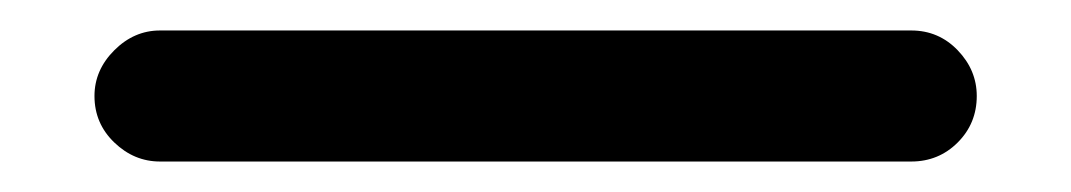

<svg xmlns="http://www.w3.org/2000/svg" viewBox="-20 51 703 126"><path d="M85 71H578Q596 71 608.5 84Q621 97 621 114Q621 132 608.5 144.5Q596 157 578 157H85Q68 157 55 144.5Q42 132 42 114Q42 97 55 84Q68 71 85 71Z"/></svg>

Font: Varela Round Precious
Style: Medium
Weight: 500
Designer: Joe Prince
Foundry: Joe Prince
Version: Version 1.000